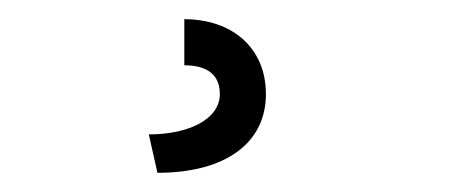

<svg xmlns="http://www.w3.org/2000/svg" viewBox="-20 5 476 200"><path d="M172 25V73C196 73 209 83 209 103C209 129 177 145 135 145L144 185C215 185 257 154 257 103C257 55 222 25 172 25Z"/></svg>

Font: linja pona
Style: Regular
Weight: 400
Foundry: jan Same & David A Roberts
Version: Version 4.9